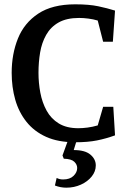

<svg xmlns="http://www.w3.org/2000/svg" viewBox="-20 -648 589 888"><path d="M328 10Q249 10 193.5 -15Q138 -40 102.5 -84.5Q67 -129 50.5 -187Q34 -245 34 -311Q34 -398 63 -470Q92 -542 157 -585Q222 -628 328 -628Q392 -628 434.5 -619Q477 -610 512 -599L502 -455H457L432 -553Q412 -559 389 -562Q366 -565 346 -565Q288 -565 251 -544Q214 -523 193.5 -486.5Q173 -450 165.5 -405Q158 -360 158 -311Q158 -265 166.5 -219.5Q175 -174 195.5 -136.5Q216 -99 252 -77Q288 -55 342 -55Q362 -55 385 -58Q408 -61 432 -68L457 -154H504L512 -22Q471 -7 428.5 1.5Q386 10 328 10ZM287 220Q273 220 260 217.5Q247 215 234 210L242 175Q250 179 257 180.5Q264 182 272 182Q303 182 320 165.5Q337 149 337 129Q337 113 323.5 100Q310 87 275 86L269 71L297 -6H337L321 46Q373 46 398 67Q423 88 423 117Q423 145 404 168.5Q385 192 354 206Q323 220 287 220Z"/></svg>

Font: Manuale SemiBold
Style: Regular
Weight: 600
Version: Version 1.002